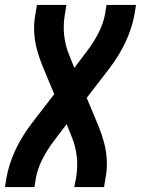

<svg xmlns="http://www.w3.org/2000/svg" viewBox="-34 -755 569 775"><path d="M-14 0 -8 -37Q12 -149 94 -257L185 -375L137 -490Q124 -522 115 -555.5Q106 -589 104 -625.5Q102 -662 109 -698L115 -735H234L228 -698Q213 -611 246 -531L266 -481L313 -543Q377 -626 390 -698L396 -735H515L509 -698Q489 -586 407 -478L316 -360L364 -245Q377 -213 386 -179.5Q395 -146 397 -109.5Q399 -73 392 -37L386 0H266L273 -37Q288 -124 255 -204L235 -254L188 -192Q124 -109 111 -37L105 0Z"/></svg>

Font: Iosevka SS08
Style: Bold Italic
Weight: 700
Italic angle: -10°
Monospace: yes
Designer: Belleve Invis
Foundry: Belleve Invis
Version: 2.1.0; ttfautohint (v1.8.2)